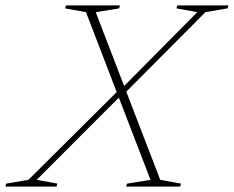

<svg xmlns="http://www.w3.org/2000/svg" viewBox="-82 -690 865 710"><path d="M474.5 -25 357.5 -329 53.5 -25 130.5 -11 127 0H-62L-59 -11L23 -25L349.5 -349.5L236 -645L158.5 -659L162 -670H361.5L358.5 -659L272 -645L377 -372L647.5 -645L570.5 -659L573.5 -670H763L759.5 -659L677.5 -645L385 -351L510.5 -25L587.5 -11L584 0H384.5L388 -11Z"/></svg>

Font: Newsreader Text ExtraLight
Style: Italic
Weight: 275
Italic angle: -17°
Designer: Hugues Gentile
Foundry: Production Type
Version: Version 1.001